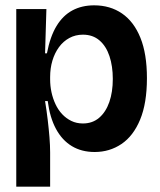

<svg xmlns="http://www.w3.org/2000/svg" viewBox="-20 -556 599 720"><path d="M41 144V-314V-522H154L149 -356H156Q168 -419 192 -458.5Q216 -498 251.5 -517Q287 -536 333 -536Q393 -536 437.5 -505.5Q482 -475 506.5 -414.5Q531 -354 531 -263Q531 -169 505.5 -107.5Q480 -46 435.5 -16Q391 14 335 14Q286 14 249.5 -8Q213 -30 190 -72.5Q167 -115 159 -177H149Q155 -140 159 -106Q163 -72 165.5 -41.5Q168 -11 168 16V144ZM291 -93Q327 -93 352 -114.5Q377 -136 390 -173.5Q403 -211 403 -260Q403 -308 390.5 -345.5Q378 -383 353 -404.5Q328 -426 291 -426Q263 -426 240 -413.5Q217 -401 201 -379Q185 -357 176.5 -328.5Q168 -300 168 -267V-258Q168 -234 173 -210.5Q178 -187 188 -165.5Q198 -144 213 -128Q228 -112 247.5 -102.5Q267 -93 291 -93Z"/></svg>

Font: Bricolage Grotesque 96pt ExtraBold 96pt SemiBold
Style: Regular
Weight: 600
Version: Version 1.001;gftools[0.9.33.dev8+g029e19f]